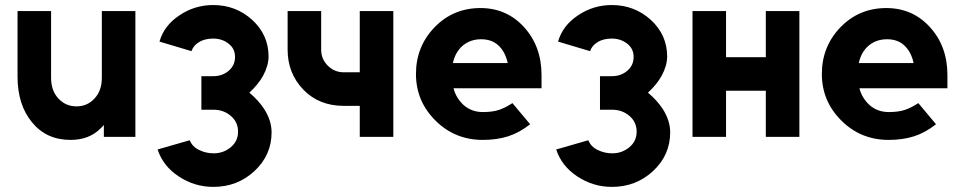

<svg xmlns="http://www.w3.org/2000/svg" viewBox="-20 -544 3813 763"><path d="M49.7 -500V-240Q49.7 -127.7 107 -58.3Q164 12 260.3 12Q334 12 379.3 -33.3Q382.7 -36.3 386 -39.8Q389.3 -43.3 392.7 -47.3V0H518V-500H384.7V-234.7Q384.7 -183.7 355.7 -152.7Q327 -121.3 284.3 -121.3Q240.7 -121.3 212 -152.7Q183 -183.7 183 -234.7V-500Z M827.3 -524Q753.7 -524 693 -483Q632 -442.7 613.7 -378.7L741 -340.7Q748.7 -363.3 769.7 -375.7Q792 -390.7 827.3 -390.7Q862.3 -390.7 887.7 -371Q914 -351.3 914 -317.7Q914 -284.3 888.7 -262.7Q863.7 -241.3 828 -241.3H780.3V-108H828Q869 -108 897.7 -83Q926 -58.7 926 -20.7Q926 17.3 896.7 41.3Q867.7 65.3 829.3 65.3Q797.7 65.3 770.7 51.7Q744 38.7 734 13.3L606.3 50Q627.7 115.7 690 157Q753 198.7 828 198.7Q923 198.7 991 136Q1059.3 72.3 1059.3 -18Q1059.3 -64.7 1029.7 -111Q1007 -145.7 971 -175.7Q1006.7 -209 1025.3 -242.7Q1046.7 -282 1047.3 -319Q1047.3 -405.3 982.3 -465Q917 -524 827.3 -524Z M1123 -500V-346.7Q1123 -253 1185 -188.3Q1247.3 -123.3 1346.3 -123.3H1409.7V0H1543V-500H1409.7V-256.7H1346.3Q1309 -256.7 1282.7 -283Q1256.3 -309.3 1256.3 -346.7V-500Z M2132 -193.3V-246Q2132 -359.7 2062.7 -436Q1993.7 -512 1889.3 -512Q1781 -512 1707.3 -436Q1633 -359.3 1633 -250Q1633 -141.7 1710.7 -64.7Q1787.7 12 1898.7 12Q1954.3 12 1999.3 -2.3Q2044.3 -16.7 2086.7 -50.3L2016.3 -134.3Q1990 -116.7 1964.2 -107.7Q1938.3 -98.7 1898.7 -98.7Q1854.3 -98.7 1822.7 -126.3Q1792 -154.7 1782.3 -193.3ZM1892 -388Q1934 -388 1960 -364Q1987.7 -339 1997.7 -293.3H1779.7Q1789.3 -337.3 1819.3 -363Q1849.7 -388 1892 -388Z M2411.3 -524Q2337.7 -524 2277 -483Q2216 -442.7 2197.7 -378.7L2325 -340.7Q2332.7 -363.3 2353.7 -375.7Q2376 -390.7 2411.3 -390.7Q2446.3 -390.7 2471.7 -371Q2498 -351.3 2498 -317.7Q2498 -284.3 2472.7 -262.7Q2447.7 -241.3 2412 -241.3H2364.3V-108H2412Q2453 -108 2481.7 -83Q2510 -58.7 2510 -20.7Q2510 17.3 2480.7 41.3Q2451.7 65.3 2413.3 65.3Q2381.7 65.3 2354.7 51.7Q2328 38.7 2318 13.3L2190.3 50Q2211.7 115.7 2274 157Q2337 198.7 2412 198.7Q2507 198.7 2575 136Q2643.3 72.3 2643.3 -18Q2643.3 -64.7 2613.7 -111Q2591 -145.7 2555 -175.7Q2590.7 -209 2609.3 -242.7Q2630.7 -282 2631.3 -319Q2631.3 -405.3 2566.3 -465Q2501 -524 2411.3 -524Z M2732 0H2865.3V-183.3H3023.3V0H3156.7V-500H3023.3V-316.7H2865.3V-500H2732Z M3745 -193.3V-246Q3745 -359.7 3675.7 -436Q3606.7 -512 3502.3 -512Q3394 -512 3320.3 -436Q3246 -359.3 3246 -250Q3246 -141.7 3323.7 -64.7Q3400.7 12 3511.7 12Q3567.3 12 3612.3 -2.3Q3657.3 -16.7 3699.7 -50.3L3629.3 -134.3Q3603 -116.7 3577.2 -107.7Q3551.3 -98.7 3511.7 -98.7Q3467.3 -98.7 3435.7 -126.3Q3405 -154.7 3395.3 -193.3ZM3505 -388Q3547 -388 3573 -364Q3600.7 -339 3610.7 -293.3H3392.7Q3402.3 -337.3 3432.3 -363Q3462.7 -388 3505 -388Z"/></svg>

Font: Unageo Variable
Style: Regular
Weight: 300
Designer: Richard Sepsi
Foundry: Richard Sepsi
Version: Version 2.200